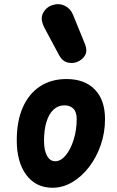

<svg xmlns="http://www.w3.org/2000/svg" viewBox="-20 -879 552 905"><path d="M227.5 6Q149 6 104 -54.5Q59 -115 59 -218Q59 -308 87.5 -372.8Q116 -437.5 168.8 -472Q221.5 -506.5 293.5 -506.5Q378.5 -506.5 426.8 -457.2Q475 -408 475 -317.5Q475 -253.5 454.8 -195.2Q434.5 -137 399.8 -91.8Q365 -46.5 320.5 -20.2Q276 6 227.5 6ZM240 -119Q267 -119 290 -147Q313 -175 327.2 -220.5Q341.5 -266 341.5 -318.5Q341.5 -351 325.8 -366.8Q310 -382.5 283.5 -382.5Q254.5 -382.5 232.8 -362.8Q211 -343 199.2 -305.2Q187.5 -267.5 187.5 -214Q187.5 -170 201.8 -144.5Q216 -119 240 -119ZM352 -591Q328.5 -578 301.5 -583.8Q274.5 -589.5 259 -618L190 -747Q168 -788.5 182.8 -817Q197.5 -845.5 227.5 -855Q257.5 -865 284.8 -852Q312 -839 323.5 -811L380.5 -671.5Q392 -642 383 -622.5Q374 -603 352 -591Z"/></svg>

Font: Edu AU VIC WA NT Hand
Style: Bold
Weight: 700
Version: Version 1.001